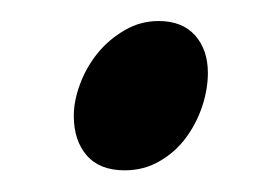

<svg xmlns="http://www.w3.org/2000/svg" viewBox="-20 -399 251 179"><path d="M173.8 -331.1Q173.8 -315.9 168.5 -299.8Q163.1 -283.7 153.3 -270.5Q143.6 -257.3 128.9 -248.8Q114.3 -240.2 96.2 -240.2Q72.8 -240.2 60.8 -254.2Q48.8 -268.1 48.8 -291Q48.8 -305.2 54.7 -320.8Q60.5 -336.4 71 -349.4Q81.5 -362.3 96.2 -370.8Q110.8 -379.4 127.9 -379.4Q149.9 -379.4 161.9 -366Q173.8 -352.5 173.8 -331.1Z"/></svg>

Font: Gentium Book Basic
Style: Italic
Weight: 400
Italic angle: -8°
Designer: J. Victor Gaultney and Annie Olsen
Foundry: SIL International
Version: Version 1.102; 2013; Maintenance release